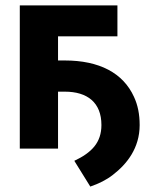

<svg xmlns="http://www.w3.org/2000/svg" viewBox="-20 -548 568 708"><path d="M354 -87C354 -55 345 -29 328 -8C311 13 286 30 254 45L313 140C345 129 373 115 396 97C448 57 495 -2 495 -87C495 -127 488 -161 474 -191C434 -279 346 -325 219 -325H194V-414H413V-528H53V0H194V-210H219C302 -210 354 -170 354 -87Z"/></svg>

Font: Asimov
Style: Regular
Weight: 500
Designer: Google
Version: Version 2.000980; 2014